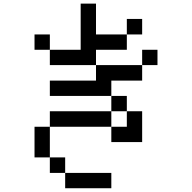

<svg xmlns="http://www.w3.org/2000/svg" viewBox="-20 -879 1040 1040"><path d="M250 -359.4V-442.4H500V-526.4H750V-442.4H583V-359.4ZM167 -609.4V-692.4H250V-609.4ZM167 -26.4V-192.4H250V-276.4H583V-359.4H667V-276.4H583V-192.4H667V-276.4H750V-109.4H583V-192.4H250V-26.4H333V57.6H583V140.6H333V57.6H250V-26.4ZM750 -526.4V-609.4H833V-526.4ZM500 -526.4H250V-609.4H417V-859.4H500V-692.4H667V-609.4H500ZM667 -692.4V-776.4H750V-692.4Z"/></svg>

Font: KH Dot Kodenmachou 12
Style: Regular
Weight: 400
Designer: Original version for X68000 by Keitarou Hiraki (http://hp.vector.co.jp/authors/VA000874/) / TrueType conversion by Homem
Version: Version 1.00.20150527